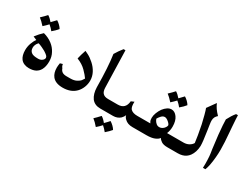

<svg xmlns="http://www.w3.org/2000/svg" viewBox="-72 -1091 2274 1768"><g transform="rotate(30 1065.0 -206.5)"><path d="M294 -49Q278 -21 250.5 -7Q223 7 181 7Q153 7 130.5 -2.5Q108 -12 94 -30Q69 -63 69 -121Q69 -158 81.5 -193.5Q94 -229 112 -252L74 -268Q108 -313 141 -342Q195 -328 236 -296Q272 -268 292 -229Q314 -190 314 -139Q314 -85 294 -49ZM146 -237Q144 -235 137 -227Q130 -219 124 -205Q118 -191 118 -175Q118 -141 142 -125Q160 -111 212 -111Q237 -111 254 -124.5Q271 -138 271 -154Q270 -166 259.5 -176Q249 -186 224 -202Q210 -210 187.5 -220.5Q165 -231 146 -237ZM247 -447Q225 -419 191 -391Q172 -416 145 -438Q123 -414 97 -391Q62 -430 36 -449Q73 -484 92 -506Q117 -491 143 -460Q177 -494 187 -506Q204 -496 221 -479.5Q238 -463 247 -447Z M678 -45Q628 7 540 7Q463 7 429 -36Q402 -70 402 -127Q402 -145 407 -175L434 -183Q437 -160 449 -148Q457 -124 473.5 -113Q490 -102 520 -102H561Q600 -102 625.5 -116Q651 -130 659.5 -141Q668 -152 678 -169Q660 -196 622.5 -234Q585 -272 526 -295Q535 -337 554 -392Q556 -391 586 -376.5Q616 -362 652 -330Q688 -298 708.5 -258.5Q729 -219 729 -175Q729 -139 715.5 -104.5Q702 -70 678 -45Z M1017 0H937Q877 0 845 -41Q814 -84 812 -153Q810 -372 791 -496Q817 -540 850 -581H870L881 -185Q883 -150 898 -133Q916 -112 955 -112H1017Z M1138 112Q1119 136 1082 168Q1060 141 1036 120Q1015 144 987 168Q956 131 927 109Q951 87 983 52Q1009 68 1033 99Q1068 64 1077 52Q1095 63 1112 79.5Q1129 96 1138 112Z M1194 -136Q1217 -112 1265 -112H1326V0H1279Q1226 0 1196 -30Q1177 -48 1174 -67Q1167 -46 1149 -28Q1118 0 1073 0H1000Q977 0 960.5 -16.5Q944 -33 944 -57Q944 -81 961.5 -96.5Q979 -112 1000 -112H1058Q1140 -112 1147 -198L1179 -212Q1176 -157 1194 -136Z M1617 -428Q1595 -400 1561 -372Q1542 -397 1515 -419Q1493 -395 1467 -372Q1432 -411 1406 -430Q1443 -465 1462 -487Q1487 -472 1513 -441Q1547 -475 1557 -487Q1574 -477 1591 -460.5Q1608 -444 1617 -428Z M1598 -189Q1598 -147 1583 -112H1742V0H1650Q1608 0 1585.5 -15Q1563 -30 1557 -45Q1544 -26 1512.5 -13Q1481 0 1427 0H1309Q1283 0 1268 -16Q1253 -32 1253 -55Q1253 -79 1269.5 -95.5Q1286 -112 1309 -112H1405Q1405 -113 1397.5 -125.5Q1390 -138 1390 -163Q1390 -188 1401 -217Q1412 -246 1429 -270Q1447 -294 1468.5 -308Q1490 -322 1511 -322Q1546 -322 1572 -286Q1598 -250 1598 -189ZM1492 -230Q1472 -230 1454.5 -210Q1437 -190 1431 -177Q1432 -172 1439.5 -159Q1447 -146 1460.5 -134.5Q1474 -123 1493 -123Q1510 -123 1524.5 -132.5Q1539 -142 1547.5 -155Q1556 -168 1557 -178Q1555 -192 1532.5 -211Q1510 -230 1492 -230Z M1880 -415Q1880 -405 1881 -399L1885 -369L1892 -323Q1901 -262 1905.5 -224.5Q1910 -187 1910 -163Q1907 -96 1875 -52Q1849 -17 1808 -6Q1787 0 1760 0H1725Q1701 0 1685 -15.5Q1669 -31 1669 -55Q1669 -77 1683.5 -94.5Q1698 -112 1725 -112H1758Q1789 -112 1813.5 -125.5Q1838 -139 1850 -160Q1843 -223 1819 -342Q1809 -386 1797.5 -429.5Q1786 -473 1778 -492L1842 -581Q1853 -555 1868.5 -532.5Q1884 -510 1911 -482Q1896 -469 1888 -454Q1880 -439 1880 -415Z M2046 -581H2066Q2066 -556 2073 -461Q2073 -458 2077 -410Q2087 -300 2087 -225Q2087 -143 2072 -60Q2065 -25 2055 0H2029L2030 -43Q2030 -81 2027 -121Q2026 -139 2017 -195Q2008 -259 2000 -334Q1989 -445 1989 -492Q2016 -545 2046 -581Z"/></g></svg>

Font: Mirza Medium
Style: Regular
Weight: 500
Designer: Arabic design by Kourosh Beigpour, Latin design by Eduardo Tunni, engineering by Lasse Fister
Version: Version 1.0010g